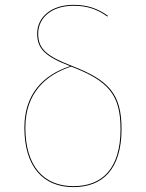

<svg xmlns="http://www.w3.org/2000/svg" viewBox="-20 -753 594 782"><path d="M273.8 -484.3C169.9 -524.5 135.5 -553.4 135.5 -615.9C135.5 -681.1 191 -729.5 279.4 -729.5C334.4 -729.5 375.8 -715.6 416.9 -685.9L420.1 -688.3C376.9 -719.2 334.7 -733.3 279.1 -733.3C188.8 -733.3 131.4 -683.1 131.4 -616C131.4 -553.2 165.4 -522.6 265.7 -483.5C157.2 -448.5 79.3 -370.4 79.3 -233.2C79.3 -74.2 155.6 9.1 279.1 9.1C398.2 9.1 475 -63.8 475 -227.6C475 -372.1 421.6 -426.9 273.8 -484.3ZM279.1 5.2C158 5.2 83.3 -76.3 83.3 -233.2C83.3 -370.7 163.2 -447.5 270 -481.8C419.6 -424.2 470.9 -369.1 470.9 -227.6C470.9 -65.8 396.1 5.2 279.1 5.2Z"/></svg>

Font: Fira Sans Four
Style: Regular
Weight: 100
Designer: Carrois Corporate & Edenspiekermann AG
Foundry: Carrois Corporate GbR & Edenspiekermann AG
Version: Version 4.203;PS 004.203;hotconv 1.0.88;makeotf.lib2.5.64775